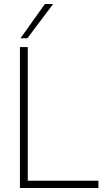

<svg xmlns="http://www.w3.org/2000/svg" viewBox="-20 -934 523 954"><path d="M79 0V-700H118V-36H469V0ZM82 -744 203 -914H244L116 -744Z"/></svg>

Font: Georama ExtraLight
Style: Regular
Weight: 250
Version: Version 1.001